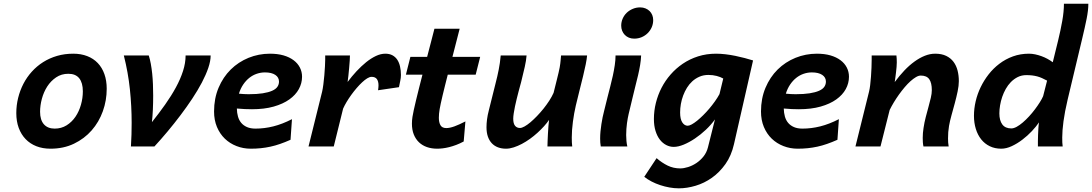

<svg xmlns="http://www.w3.org/2000/svg" viewBox="-20 -794 5921 1041"><path d="M350.6 -394Q313 -394 284.2 -374.5Q255.4 -355 236.1 -325Q216.8 -294.9 207 -258.3Q197.3 -221.7 197.3 -188Q197.3 -143.6 218 -120.1Q238.8 -96.7 276.4 -96.7Q312.5 -96.7 341.1 -114.5Q369.6 -132.3 389.2 -161.1Q408.7 -189.9 418.9 -226.1Q429.2 -262.2 429.2 -298.8Q429.2 -344.7 409.7 -369.4Q390.1 -394 350.6 -394ZM68.4 -180.7Q68.4 -223.1 78.4 -263.4Q88.4 -303.7 106.9 -339.6Q125.5 -375.5 152.6 -405.5Q179.7 -435.5 214.1 -457.3Q248.5 -479 289.6 -491Q330.6 -502.9 377.4 -502.9Q419.4 -502.9 453.1 -489.7Q486.8 -476.6 510.3 -451.9Q533.7 -427.2 546.1 -392.1Q558.6 -356.9 558.6 -313Q558.6 -249.5 537.6 -190.9Q516.6 -132.3 477.1 -87.2Q437.5 -42 381.1 -14.9Q324.7 12.2 253.9 12.2Q211.4 12.2 177.2 -1.2Q143.1 -14.6 118.9 -39.8Q94.7 -64.9 81.5 -100.6Q68.4 -136.2 68.4 -180.7Z M1122.1 -493.2Q1122.1 -463.4 1109.4 -426Q1096.7 -388.7 1074.5 -346.4Q1052.2 -304.2 1022.5 -259.3Q992.7 -214.4 958.7 -169.4Q924.8 -124.5 888.7 -81.3Q852.5 -38.1 817.4 0H689.9Q691.9 -32.2 692.9 -64Q693.8 -95.7 693.8 -127.9Q693.8 -218.8 684.3 -309.6Q674.8 -400.4 651.4 -493.2H786.6Q793 -473.6 797.6 -448.5Q802.2 -423.3 805.2 -395Q808.1 -366.7 809.3 -336.2Q810.5 -305.7 810.5 -275.4Q810.5 -235.8 808.8 -199.2Q807.1 -162.6 803.7 -131.8Q842.3 -180.2 875.7 -227.5Q909.2 -274.9 933.8 -320.3Q958.5 -365.7 972.4 -409.2Q986.3 -452.6 986.3 -493.2Z M1416.5 -401.4Q1393.6 -401.4 1372.1 -394Q1350.6 -386.7 1332 -372.1Q1313.5 -357.4 1298.8 -335.9Q1284.2 -314.5 1275.4 -286.1Q1303.7 -283.2 1328.6 -283.2Q1373 -283.2 1404.3 -288.1Q1435.5 -293 1455.3 -301.8Q1475.1 -310.5 1483.9 -323.2Q1492.7 -335.9 1492.7 -351.6Q1492.7 -374.5 1472.7 -387.9Q1452.6 -401.4 1416.5 -401.4ZM1555.2 -36.1Q1525.4 -22.9 1498.8 -13.7Q1472.2 -4.4 1446.3 1.2Q1420.4 6.8 1394.3 9.5Q1368.2 12.2 1339.8 12.2Q1298.8 12.2 1262.5 -2Q1226.1 -16.1 1199 -42.2Q1171.9 -68.4 1156.2 -105.7Q1140.6 -143.1 1140.6 -189.5Q1140.6 -260.3 1165 -318.1Q1189.5 -376 1231 -417Q1272.5 -458 1327.6 -480.5Q1382.8 -502.9 1443.8 -502.9Q1484.9 -502.9 1517.1 -493.7Q1549.3 -484.4 1571.8 -467.5Q1594.2 -450.7 1606 -427.7Q1617.7 -404.8 1617.7 -377.9Q1617.7 -342.8 1600.3 -311Q1583 -279.3 1548.8 -254.9Q1514.6 -230.5 1463.9 -216.1Q1413.1 -201.7 1346.2 -201.7Q1329.1 -201.7 1307.4 -202.6Q1285.6 -203.6 1264.2 -205.6Q1264.6 -182.1 1270.3 -162.1Q1275.9 -142.1 1288.1 -127.7Q1300.3 -113.3 1319.3 -105Q1338.4 -96.7 1365.2 -96.7Q1413.6 -96.7 1462.2 -108.9Q1510.7 -121.1 1563 -147.9Z M1652.8 0 1726.6 -297.4Q1730 -312 1733.2 -336.2Q1736.3 -360.4 1738.5 -385.7Q1740.7 -411.1 1741.9 -434.1Q1743.2 -457 1743.2 -469.7V-493.2H1877.4Q1877.4 -483.9 1876.2 -465.3Q1875 -446.8 1873 -425.3Q1871.1 -403.8 1868.9 -383.3Q1866.7 -362.8 1864.7 -349.6Q1887.7 -380.4 1913.3 -408Q1939 -435.5 1965.3 -456.8Q1991.7 -478 2018.1 -490.5Q2044.4 -502.9 2069.3 -502.9Q2091.3 -502.9 2107.4 -494.4Q2123.5 -485.8 2133.8 -470.5Q2144 -455.1 2148.9 -433.8Q2153.8 -412.6 2153.8 -387.7Q2153.8 -372.1 2150.1 -355.5Q2146.5 -338.9 2143.1 -321.3L2029.8 -304.7Q2030.8 -312 2031.5 -318.6Q2032.2 -325.2 2032.2 -331.1Q2032.2 -353 2023.4 -365.2Q2014.6 -377.4 1994.6 -377.4Q1984.4 -377.4 1971.2 -369.4Q1958 -361.3 1943.4 -347.7Q1928.7 -334 1913.6 -316.4Q1898.4 -298.8 1884.5 -279.5Q1870.6 -260.3 1859.1 -241Q1847.7 -221.7 1840.3 -205.1L1789.6 0Z M2407.7 -389.2Q2399.9 -358.4 2392.8 -330.1Q2385.7 -301.8 2379.9 -277.3Q2374 -252.9 2369.9 -233.6Q2365.7 -214.4 2363.8 -202.6Q2359.4 -176.8 2359.4 -155.3Q2359.4 -130.4 2368.2 -115Q2377 -99.6 2399.9 -99.6Q2418.5 -99.6 2444.1 -108.9Q2469.7 -118.2 2503.4 -135.7L2494.1 -26.9Q2474.1 -16.1 2454.1 -8.5Q2434.1 -1 2415.5 3.7Q2397 8.3 2380.4 10.3Q2363.8 12.2 2350.6 12.2Q2319.8 12.2 2294.7 3.4Q2269.5 -5.4 2251.5 -22.7Q2233.4 -40 2223.4 -65.2Q2213.4 -90.3 2213.4 -123.5Q2213.4 -141.1 2216.3 -160.2Q2218.3 -173.8 2223.4 -197.3Q2228.5 -220.7 2235.8 -251Q2243.2 -281.2 2252 -316.7Q2260.7 -352.1 2270.5 -389.2H2180.7L2205.1 -485.8H2295.9Q2307.1 -529.3 2317.4 -568.4Q2327.6 -607.4 2335.4 -638.2H2472.2L2433.1 -485.8H2583.5L2559.1 -389.2Z M2948.2 0Q2948.2 -9.8 2949 -28.8Q2949.7 -47.9 2950.9 -69.3Q2952.1 -90.8 2953.6 -111.1Q2955.1 -131.3 2957 -144Q2945.8 -127.4 2929.7 -109.6Q2913.6 -91.8 2894.3 -74.2Q2875 -56.6 2853.3 -41Q2831.5 -25.4 2809.3 -13.7Q2787.1 -2 2765.1 5.1Q2743.2 12.2 2723.1 12.2Q2699.7 12.2 2680.2 4.9Q2660.6 -2.4 2646.7 -17.1Q2632.8 -31.7 2625.2 -53.5Q2617.7 -75.2 2617.7 -104.5Q2617.7 -124 2620.6 -146.7Q2623.5 -169.4 2630.4 -195.8L2666 -338.4Q2671.9 -361.3 2676.3 -380.4Q2680.7 -399.4 2684.1 -417.2Q2687.5 -435.1 2690.2 -453.1Q2692.9 -471.2 2694.8 -493.2H2835Q2833 -465.8 2825.2 -431.4Q2817.4 -397 2805.2 -347.7Q2803.7 -341.8 2799.8 -328.1Q2795.9 -314.5 2791.3 -296.4Q2786.6 -278.3 2781.5 -257.8Q2776.4 -237.3 2772.2 -217.3Q2768.1 -197.3 2765.4 -179.7Q2762.7 -162.1 2762.7 -150.4Q2762.7 -124 2772.5 -112.1Q2782.2 -100.1 2799.3 -100.1Q2809.1 -100.1 2824 -108.4Q2838.9 -116.7 2856 -131.1Q2873 -145.5 2891.4 -164.6Q2909.7 -183.6 2926.8 -204.8Q2943.8 -226.1 2958 -248Q2972.2 -270 2981.4 -290.5Q2991.2 -330.1 2997.8 -356.2Q3004.4 -382.3 3008.5 -399.9Q3012.7 -417.5 3014.6 -428.7Q3016.6 -439.9 3017.8 -449.5Q3019 -459 3019.8 -468.8Q3020.5 -478.5 3022 -493.2H3163.1Q3161.6 -474.1 3155.8 -445.3Q3149.9 -416.5 3141.4 -381.3Q3132.8 -346.2 3122.6 -305.7Q3112.3 -265.1 3102.1 -222.2Q3092.3 -180.2 3086.2 -134Q3080.1 -87.9 3080.1 -48.8Q3080.1 -34.7 3080.6 -22.7Q3081.1 -10.7 3082.5 0Z M3348.1 -654.8Q3348.1 -674.8 3356 -692.9Q3363.8 -710.9 3377.7 -724.4Q3391.6 -737.8 3410.4 -745.8Q3429.2 -753.9 3450.7 -753.9Q3466.8 -753.9 3479.7 -748.5Q3492.7 -743.2 3502 -734.1Q3511.2 -725.1 3516.4 -712.4Q3521.5 -699.7 3521.5 -685.1Q3521.5 -664.6 3513.7 -646.5Q3505.9 -628.4 3491.9 -614.5Q3478 -600.6 3459.2 -592.5Q3440.4 -584.5 3418.5 -584.5Q3402.8 -584.5 3389.9 -589.8Q3377 -595.2 3367.7 -604.7Q3358.4 -614.3 3353.3 -627Q3348.1 -639.6 3348.1 -654.8ZM3456.1 -493.2Q3455.1 -468.3 3450.7 -441.7Q3446.3 -415 3439.7 -386.7Q3433.1 -358.4 3425.3 -328.4Q3417.5 -298.3 3410.2 -266.6L3388.2 -174.8Q3386.2 -166 3383.8 -153.6Q3381.3 -141.1 3379.4 -126.2Q3377.4 -111.3 3376.2 -94.7Q3375 -78.1 3375 -61.5Q3375 -45.4 3376.5 -29.8Q3377.9 -14.2 3381.3 0H3237.3Q3235.4 -9.8 3234.6 -20.8Q3233.9 -31.7 3233.9 -43Q3233.9 -62 3235.8 -81.8Q3237.8 -101.6 3240.7 -120.8Q3243.7 -140.1 3247.3 -158Q3251 -175.8 3254.9 -190.4L3273.9 -267.1Q3280.8 -294.9 3288.6 -324.5Q3296.4 -354 3302.7 -383.3Q3309.1 -412.6 3313.2 -440.7Q3317.4 -468.8 3317.4 -493.2Z M3901.4 -368.2Q3886.2 -377 3865.5 -382.3Q3844.7 -387.7 3820.8 -387.7Q3794.4 -387.7 3772.5 -378.2Q3750.5 -368.7 3733.4 -353Q3716.8 -337.9 3704.6 -318.1Q3692.4 -298.3 3684.1 -276.1Q3675.8 -253.9 3671.6 -230.2Q3667.5 -206.5 3667.5 -184.1Q3667.5 -147.9 3679.4 -130.1Q3691.4 -112.3 3708.5 -112.3Q3717.3 -112.3 3730.7 -119.6Q3744.1 -127 3759.8 -139.6Q3775.4 -152.3 3792.5 -169.2Q3809.6 -186 3825.7 -205.1Q3841.8 -224.1 3856.2 -244.4Q3870.6 -264.6 3880.9 -283.7ZM3959.5 -12.2Q3945.3 50.3 3913.3 95.5Q3881.3 140.6 3839.8 169.9Q3798.3 199.2 3751.5 213.1Q3704.6 227.1 3660.6 227.1Q3635.3 227.1 3609.6 222.4Q3584 217.8 3559.6 209.7Q3535.2 201.7 3512.9 190.2Q3490.7 178.7 3473.1 164.6L3540 63.5Q3568.4 88.4 3599.9 103.8Q3631.3 119.1 3668 119.1Q3687.5 119.1 3710.7 111.8Q3733.9 104.5 3755.6 90.1Q3777.3 75.7 3794.4 54.2Q3811.5 32.7 3818.4 4.9L3856.4 -146.5Q3835.4 -117.2 3806.9 -90.3Q3778.3 -63.5 3747.8 -43Q3717.3 -22.5 3687.3 -10Q3657.2 2.4 3632.8 2.4Q3611.8 2.4 3592.3 -7.6Q3572.8 -17.6 3557.9 -36.6Q3543 -55.7 3534.2 -84Q3525.4 -112.3 3525.4 -148.9Q3525.4 -192.9 3536.1 -236.1Q3546.9 -279.3 3566.9 -318.1Q3586.9 -356.9 3616 -390.1Q3645 -423.3 3681.6 -448.2Q3719.7 -474.1 3765.1 -488.5Q3810.5 -502.9 3862.3 -502.9Q3886.2 -502.9 3913.1 -499.8Q3939.9 -496.6 3966.6 -491.2Q3993.2 -485.8 4018.1 -479.2Q4043 -472.7 4063 -466.3Z M4381.8 -401.4Q4358.9 -401.4 4337.4 -394Q4315.9 -386.7 4297.4 -372.1Q4278.8 -357.4 4264.2 -335.9Q4249.5 -314.5 4240.7 -286.1Q4269 -283.2 4293.9 -283.2Q4338.4 -283.2 4369.6 -288.1Q4400.9 -293 4420.7 -301.8Q4440.4 -310.5 4449.2 -323.2Q4458 -335.9 4458 -351.6Q4458 -374.5 4438 -387.9Q4418 -401.4 4381.8 -401.4ZM4520.5 -36.1Q4490.7 -22.9 4464.1 -13.7Q4437.5 -4.4 4411.6 1.2Q4385.7 6.8 4359.6 9.5Q4333.5 12.2 4305.2 12.2Q4264.2 12.2 4227.8 -2Q4191.4 -16.1 4164.3 -42.2Q4137.2 -68.4 4121.6 -105.7Q4106 -143.1 4106 -189.5Q4106 -260.3 4130.4 -318.1Q4154.8 -376 4196.3 -417Q4237.8 -458 4293 -480.5Q4348.1 -502.9 4409.2 -502.9Q4450.2 -502.9 4482.4 -493.7Q4514.6 -484.4 4537.1 -467.5Q4559.6 -450.7 4571.3 -427.7Q4583 -404.8 4583 -377.9Q4583 -342.8 4565.7 -311Q4548.3 -279.3 4514.2 -254.9Q4480 -230.5 4429.2 -216.1Q4378.4 -201.7 4311.5 -201.7Q4294.4 -201.7 4272.7 -202.6Q4251 -203.6 4229.5 -205.6Q4230 -182.1 4235.6 -162.1Q4241.2 -142.1 4253.4 -127.7Q4265.6 -113.3 4284.7 -105Q4303.7 -96.7 4330.6 -96.7Q4378.9 -96.7 4427.5 -108.9Q4476.1 -121.1 4528.3 -147.9Z M4986.8 0Q4984.4 -11.2 4983.6 -22.9Q4982.9 -34.7 4982.9 -46.4Q4982.9 -72.8 4987.3 -100.1Q4991.7 -129.9 4999.3 -159.2Q5006.8 -188.5 5014.2 -214.8Q5021.5 -241.2 5026.9 -264.2Q5032.2 -287.1 5032.2 -305.2Q5032.2 -344.7 5018.3 -364.5Q5004.4 -384.3 4972.2 -384.3Q4960.4 -384.3 4946.3 -376Q4932.1 -367.7 4916.5 -353.8Q4900.9 -339.8 4885 -321Q4869.1 -302.2 4854.2 -281.5Q4839.4 -260.7 4826.4 -239.3Q4813.5 -217.8 4803.7 -197.8L4753.9 0H4618.2L4691.9 -297.4Q4695.3 -311 4698 -332.8Q4700.7 -354.5 4702.4 -378.7Q4704.1 -402.8 4705.1 -426.8Q4706.1 -450.7 4706.1 -469.7V-493.2H4840.3Q4841.3 -484.9 4841.8 -475.6Q4842.3 -466.3 4842.3 -455.6Q4842.3 -444.8 4841.1 -430.7Q4839.8 -416.5 4838.1 -401.9Q4836.4 -387.2 4834.5 -373.3Q4832.5 -359.4 4831.1 -349.1Q4856.4 -383.3 4883.5 -411.9Q4910.6 -440.4 4938.5 -460.4Q4966.3 -480.5 4994.4 -491.7Q5022.5 -502.9 5050.3 -502.9Q5085.4 -502.9 5110.1 -491Q5134.8 -479 5149.9 -458.7Q5165 -438.5 5171.9 -411.4Q5178.7 -384.3 5178.7 -354Q5178.7 -329.6 5172.1 -298.1Q5165.5 -266.6 5156.5 -233.4Q5147.5 -200.2 5138.7 -168.5Q5129.9 -136.7 5125.5 -111.3Q5122.6 -94.2 5121.3 -77.6Q5120.1 -61 5120.1 -43.9Q5120.1 -32.7 5120.8 -21.7Q5121.6 -10.7 5123.5 0Z M5880.9 -773.9Q5880.9 -738.8 5871.6 -692.4Q5862.3 -646 5846.7 -581.1L5768.6 -253.9Q5752.9 -187.5 5746.1 -136.5Q5739.3 -85.4 5739.3 -48.8Q5739.3 -35.2 5739.7 -21.7Q5740.2 -8.3 5741.7 0H5607.4V-29.3Q5607.4 -45.4 5608.2 -62.5Q5608.9 -79.6 5609.9 -97.2Q5610.8 -114.7 5613.3 -130.4Q5598.1 -107.9 5574.7 -83Q5551.3 -58.1 5523.4 -36.9Q5495.6 -15.6 5465.8 -1.7Q5436 12.2 5408.7 12.2Q5374 12.2 5346.4 -1.2Q5318.8 -14.6 5299.8 -38.6Q5280.8 -62.5 5270.8 -95.2Q5260.7 -127.9 5260.7 -166.5Q5260.7 -205.1 5270 -244.9Q5279.3 -284.7 5297.1 -321.5Q5314.9 -358.4 5340.3 -390.9Q5365.7 -423.3 5397.9 -447.8Q5431.6 -473.6 5472.2 -488.3Q5512.7 -502.9 5559.1 -502.9Q5575.2 -502.9 5592.5 -499.3Q5609.9 -495.6 5626.7 -489.5Q5643.6 -483.4 5659.2 -474.9Q5674.8 -466.3 5688 -456.5L5716.8 -573.7Q5730.5 -629.9 5739.5 -680.9Q5748.5 -731.9 5748.5 -773.9ZM5657.2 -356.9Q5642.6 -364.7 5629.4 -370.6Q5616.2 -376.5 5603.3 -379.9Q5590.3 -383.3 5576.2 -385Q5562 -386.7 5544.9 -386.7Q5519 -386.7 5498 -376.2Q5477.1 -365.7 5460.4 -348.6Q5444.8 -332.5 5433.1 -311.8Q5421.4 -291 5413.8 -268.6Q5406.2 -246.1 5402.3 -222.9Q5398.4 -199.7 5398.4 -179.2Q5398.4 -141.1 5414.3 -119.4Q5430.2 -97.7 5463.4 -97.7Q5476.1 -97.7 5492.2 -106.4Q5508.3 -115.2 5525.4 -129.9Q5542.5 -144.5 5559.6 -163.1Q5576.7 -181.6 5591.3 -201.2Q5606 -220.7 5617.7 -239.3Q5629.4 -257.8 5635.7 -272.5Z"/></svg>

Font: Andika New Basic
Style: Bold Italic
Weight: 700
Italic angle: -14°
Designer: Victor Gaultney, Annie Olsen, Pablo Ugerman
Foundry: SIL International
Version: Version 5.500